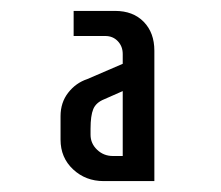

<svg xmlns="http://www.w3.org/2000/svg" viewBox="-20 -720 405 352"><path d="M91 -464V-507Q91 -532 105 -550Q119 -568 140 -575L205 -603V-621Q205 -635 196 -644.5Q187 -654 173 -654H115V-700H191Q224 -700 243.5 -680Q263 -660 263 -627V-388H170Q137 -388 114 -409.5Q91 -431 91 -464ZM205 -434V-553L171 -538Q156 -532 151 -520Q146 -508 146 -484V-473Q146 -457 158 -445.5Q170 -434 187 -434Z"/></svg>

Font: Homenaje
Style: Regular
Weight: 400
Designer: Constanza Artigas Preller, Agustina Mingote
Foundry: Constanza Artigas Preller, Agustina Mingote
Version: Version 1.100